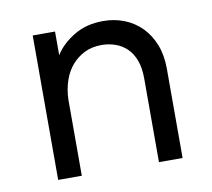

<svg xmlns="http://www.w3.org/2000/svg" viewBox="-58 -511 636 576"><g transform="rotate(-10 260.0 -223.0)"><path d="M382 -256Q382 -287 373.5 -310Q365 -333 350 -347.5Q335 -362 315 -369Q295 -376 273 -376Q244 -376 221.5 -365Q199 -354 182.5 -335Q166 -316 157 -289.5Q148 -263 147 -232V0H75V-440H143V-368Q163 -400 201 -423Q239 -446 290 -446Q325 -446 355 -434Q385 -422 407 -399.5Q429 -377 441.5 -345Q454 -313 454 -272V0H382V-256Z"/></g></svg>

Font: Tilda Sans
Style: Regular
Weight: 400
Designer: ParaType Ltd
Foundry: ParaType Ltd
Version: Version 1.009